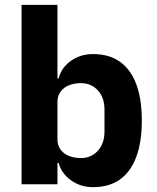

<svg xmlns="http://www.w3.org/2000/svg" viewBox="-20 -760 648 792"><path d="M69 0V-740H217V-437H222Q233 -481 272.5 -509Q312 -537 363 -537Q430 -537 474.5 -505.5Q519 -474 542 -413Q565 -352 565 -263Q565 -174 542 -112.5Q519 -51 474.5 -19.5Q430 12 363 12Q312 12 272.5 -16.5Q233 -45 222 -88H217V0ZM314 -108Q356 -108 383.5 -138Q411 -168 411 -217V-308Q411 -358 383.5 -387.5Q356 -417 314 -417Q286 -417 264 -408Q242 -399 229.5 -381.5Q217 -364 217 -340V-185Q217 -161 229.5 -143.5Q242 -126 264 -117Q286 -108 314 -108Z"/></svg>

Font: IBM Plex Sans
Style: Bold
Weight: 700
Designer: Mike Abbink, Paul van der Laan, Pieter van Rosmalen
Foundry: Bold Monday
Version: Version 3.201